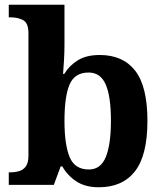

<svg xmlns="http://www.w3.org/2000/svg" viewBox="-20 -780 689 810"><path d="M397 10Q340 10 302.5 -14.5Q265 -39 243 -78H236L207 0H17V-53H24Q43 -53 60.5 -58Q78 -63 89 -78Q100 -93 100 -123V-640Q100 -683 77.5 -695Q55 -707 23 -707H17V-760H252V-589Q252 -562 250 -525.5Q248 -489 246 -468H251Q272 -503 308 -525.5Q344 -548 401 -548Q499 -548 550.5 -481.5Q602 -415 602 -270Q602 -125 549.5 -57.5Q497 10 397 10ZM355 -65Q405 -65 426.5 -118Q448 -171 448 -271Q448 -373 426 -423.5Q404 -474 354 -474Q295 -474 273.5 -423.5Q252 -373 252 -270Q252 -171 273.5 -118Q295 -65 355 -65Z"/></svg>

Font: Noto Serif Myanmar
Style: Bold
Weight: 700
Designer: Ben Mitchell and the Monotype Design Team
Foundry: Monotype Imaging Inc.
Version: Version 2.106; ttfautohint (v1.8.4.7-5d5b)